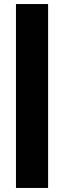

<svg xmlns="http://www.w3.org/2000/svg" viewBox="-20 -740 316 950"><path d="M59 190H218V-720H59Z"/></svg>

Font: Fixel Display ExtraBold
Style: Regular
Weight: 800
Designer: AlfaBravo + MacPaw
Foundry: Kyrylo Tkachov, Marchela Mozhyna, Serhii Makarenko, Maria Weinstein, Zakhar Kryvoshyya
Version: Version 1.211